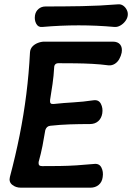

<svg xmlns="http://www.w3.org/2000/svg" viewBox="-20 -865 612 890"><path d="M544 -621Q541 -606 533 -591.5Q525 -577 512 -569Q499 -561 484 -562Q446 -567 408 -569Q370 -571 330.5 -571.5Q291 -572 251 -572Q241 -572 236 -566.5Q231 -561 231 -551Q229 -514 223.5 -475.5Q218 -437 212 -401Q211 -390 215 -386Q219 -382 229 -383Q276 -388 320.5 -390.5Q365 -393 412 -400Q437 -404 447.5 -384Q458 -364 454 -339Q450 -316 435 -303Q420 -290 397 -290Q349 -290 303.5 -288.5Q258 -287 213 -282Q204 -281 198.5 -276Q193 -271 190 -262Q184 -225 177 -189Q170 -153 159 -114Q158 -104 161.5 -99.5Q165 -95 175 -95Q217 -95 256 -95.5Q295 -96 334.5 -98.5Q374 -101 416 -105Q440 -108 450 -88.5Q460 -69 456 -44Q453 -21 437.5 -8Q422 5 399 5H77Q53 5 36.5 -8.5Q20 -22 26 -45Q52 -143 71 -238Q90 -333 102 -428.5Q114 -524 119 -622Q120 -638 130 -649Q140 -660 155.5 -666Q171 -672 186 -672H503Q526 -672 537 -658.5Q548 -645 544 -621ZM572 -792Q570 -779 560.5 -766.5Q551 -754 537.5 -746.5Q524 -739 511 -740Q346 -755 176 -740Q157 -738 148 -755Q139 -772 142 -792V-793Q145 -812 158.5 -823.5Q172 -835 191 -835Q275 -835 359 -836.5Q443 -838 528 -845Q541 -846 551.5 -838.5Q562 -831 568 -818.5Q574 -806 572 -793Z"/></svg>

Font: Winky Sans Medium
Style: Italic
Weight: 500
Italic angle: -8.97852°
Designer: Simon Atzbach
Foundry: typofactur
Version: Version 1.205